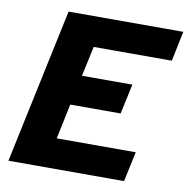

<svg xmlns="http://www.w3.org/2000/svg" viewBox="-79 -775 836 852"><g transform="rotate(10 339.5 -349.0)"><path d="M14 0 162 -698H679L651 -563H299L270 -428H497L468 -293H241L208 -135H564L535 0Z"/></g></svg>

Font: Azeret Mono Thin
Style: Bold Italic
Weight: 700
Italic angle: -12°
Version: Version 1.002